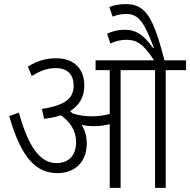

<svg xmlns="http://www.w3.org/2000/svg" viewBox="-20 -916 927 936"><path d="M403 -217C403 -250 395 -280 378 -307C398 -303 419 -301 438 -301C464 -301 491 -304 515 -311V0H568V-574H736V0H788V-574H887V-622H782C729 -822 695 -896 594 -896C563 -896 537 -891 513 -882L529 -835C549 -843 571 -848 596 -848C656 -848 684 -806 730 -683L726 -682C682 -744 646 -771 586 -771C556 -771 527 -763 502 -752L518 -704C542 -715 568 -722 595 -722C643 -722 677 -706 731 -622H446V-574H515V-361C486 -352 457 -349 430 -349C401 -349 365 -352 333 -364C329 -368 325 -371 321 -374C369 -403 391 -446 391 -499C391 -573 349 -632 253 -632C203 -632 157 -618 116 -591L135 -545C173 -570 211 -584 252 -584C310 -584 339 -551 339 -499C339 -438 301 -403 184 -385L195 -337C226 -340 253 -346 277 -354C321 -323 351 -279 351 -224C351 -159 316 -121 255 -121C173 -121 117 -205 72 -367L25 -350C84 -144 157 -72 260 -72C343 -72 403 -124 403 -217Z"/></svg>

Font: Noto Sans Devanagari SemiCondensed Light
Style: Regular
Weight: 300
Width: 4
Designer: Jelle Bosma - Monotype Design Team
Foundry: Monotype Imaging Inc.
Version: Version 2.004